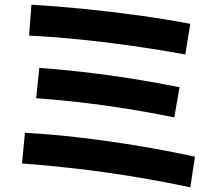

<svg xmlns="http://www.w3.org/2000/svg" viewBox="-20 -792 920 814"><path d="M786.7 2.2Q672.2 -22.2 547.8 -42.8Q423.3 -63.3 302.8 -77.2Q182.2 -91.1 73.3 -98.9L85.6 -228.9Q195.6 -223.3 317.8 -208.9Q440 -194.4 564.4 -173.9Q688.9 -153.3 806.7 -127.8ZM718.9 -294.4Q614.4 -315.6 516.7 -331.1Q418.9 -346.7 323.3 -357.8Q227.8 -368.9 133.3 -375.6L146.7 -504.4Q246.7 -496.7 342.8 -485.6Q438.9 -474.4 537.2 -458.9Q635.6 -443.3 741.1 -422.2ZM765.6 -561.1Q655.6 -581.1 543.3 -597.2Q431.1 -613.3 320.6 -624.4Q210 -635.6 103.3 -641.1L113.3 -772.2Q222.2 -765.6 333.9 -754.4Q445.6 -743.3 560 -727.8Q674.4 -712.2 786.7 -691.1Z"/></svg>

Font: Paperlogy 7 Bold
Style: Regular
Weight: 700
Designer: redesigned by Lee Juim, glyphs from Gmarket Sans & Montserrat
Foundry: PT&
Version: Version 1.001